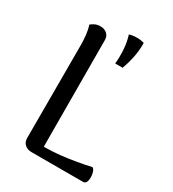

<svg xmlns="http://www.w3.org/2000/svg" viewBox="-181 -844 847 942"><g transform="rotate(30 242.5 -372.5)"><path d="M184 -655 186 -53Q231 -53 277 -58Q323 -63 366 -70.5Q409 -78 443 -86Q452 -81 456.5 -67Q461 -53 461 -37.5Q461 -22 456 -11Q451 0 439 0H147Q124 0 109 -13Q94 -26 94 -50V-572Q94 -602 91 -630.5Q88 -659 80 -684Q86 -689 99.5 -696.5Q113 -704 132 -704Q155 -704 169.5 -691Q184 -678 184 -655ZM285 -582Q289 -616 286.5 -658.5Q284 -701 272 -739Q292 -745 315.5 -745Q339 -745 356 -739Q357 -698 348.5 -657Q340 -616 327 -582Z"/></g></svg>

Font: Arima Medium
Style: Regular
Weight: 500
Designer: Joana Correia and Natanael Gama
Foundry: NDISCOVER
Version: Version 1.101;gftools[0.9.23]